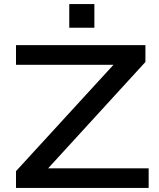

<svg xmlns="http://www.w3.org/2000/svg" viewBox="-20 -928 786 948"><path d="M59 0V-83L576 -647L581 -608H59V-705H698V-622L182 -58L177 -97H714V0ZM322 -791V-908H446V-791Z"/></svg>

Font: Nunito Sans 10pt Expanded SemiBold
Style: Regular
Weight: 600
Width: 7
Designer: Vernon Adams
Foundry: Vernon Adams
Version: Version 3.101;gftools[0.9.27]